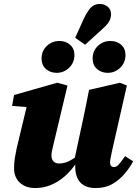

<svg xmlns="http://www.w3.org/2000/svg" viewBox="-20 -934 697 970"><path d="M157 16Q123 16 99 2.5Q75 -11 63 -33Q51 -55 51 -82Q51 -110 55 -135.5Q59 -161 64 -184L121 -421L164 -389L41 -399L51 -454L269 -516L321 -502L251 -208Q248 -195 245.5 -184.5Q243 -174 241.5 -165.5Q240 -157 240 -148Q240 -129 250.5 -118.5Q261 -108 278 -108Q294 -108 310.5 -113Q327 -118 345 -129Q363 -140 383 -156L393 -108H364Q337 -69 305 -41.5Q273 -14 236 1Q199 16 157 16ZM463 16Q412 16 386 -12Q360 -40 360 -94Q360 -102 361 -109Q362 -116 363 -123H355L402 -342Q409 -377 416 -410.5Q423 -444 430 -480L586 -516L621 -502L545 -167Q542 -150 539 -136.5Q536 -123 536 -113Q536 -102 541 -96Q546 -90 556 -90Q569 -90 580.5 -103.5Q592 -117 612 -145L653 -119Q635 -86 608.5 -55Q582 -24 547 -4Q512 16 463 16ZM266 -566Q234 -566 212 -585.5Q190 -605 190 -638Q190 -677 216.5 -702Q243 -727 281 -727Q313 -727 334.5 -707.5Q356 -688 356 -656Q356 -618 329.5 -592Q303 -566 266 -566ZM410 -708 360 -743 404 -841Q417 -868 429.5 -884.5Q442 -901 455.5 -907.5Q469 -914 484 -914Q506 -914 523.5 -900.5Q541 -887 541 -862Q541 -848 536.5 -836.5Q532 -825 523 -813.5Q514 -802 498 -788ZM524 -566Q492 -566 470 -585.5Q448 -605 448 -638Q448 -677 474.5 -702Q501 -727 538 -727Q571 -727 592.5 -707.5Q614 -688 614 -656Q614 -618 587.5 -592Q561 -566 524 -566Z"/></svg>

Font: Source Serif 4 Black
Style: Italic
Weight: 900
Italic angle: -12°
Designer: Frank Grießhammer
Foundry: Adobe Systems Incorporated
Version: Version 4.004;hotconv 1.0.116;makeotfexe 2.5.65601